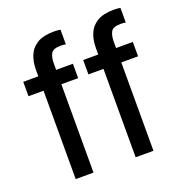

<svg xmlns="http://www.w3.org/2000/svg" viewBox="-122 -773 828 878"><g transform="rotate(-20 291.5 -334.0)"><path d="M185 0H98.3V-430H25V-500H98.3V-532.5Q98.3 -570 110.8 -600.8Q123.3 -631.7 153.3 -650Q183.3 -668.3 235 -668.3Q253.3 -668.3 266.7 -665.8V-594.2Q258.3 -596.7 241.7 -596.7Q205 -596.7 195 -578.8Q185 -560.8 185 -531.7V-500H266.7V-430H185ZM476.7 0H390V-430H316.7V-500H390V-532.5Q390 -570 402.5 -600.8Q415 -631.7 445 -650Q475 -668.3 526.7 -668.3Q545 -668.3 558.3 -665.8V-594.2Q550 -596.7 533.3 -596.7Q496.7 -596.7 486.7 -578.8Q476.7 -560.8 476.7 -531.7V-500H558.3V-430H476.7Z"/></g></svg>

Font: Familjen Grotesk Variable
Style: Regular
Weight: 400
Designer: Anders Wikstroem, Jonas Baeckman, Matilda Gysing, Kristian Moeller
Foundry: Familjen STHLM AB
Version: Version 2.000